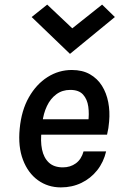

<svg xmlns="http://www.w3.org/2000/svg" viewBox="-20 -801 519 834"><path d="M244.5 13Q188 13 144.8 -18.2Q101.5 -49.5 79.8 -106.8Q58 -164 65.5 -241.5Q73 -321.5 105.5 -378.5Q138 -435.5 186.5 -466.2Q235 -497 292 -497Q338 -497 370.5 -478.5Q403 -460 422.8 -428.5Q442.5 -397 450.2 -357Q458 -317 454 -273Q453 -259 450.8 -244.8Q448.5 -230.5 445 -216H136.5L161 -234Q155 -188.5 162.5 -152Q170 -115.5 192.2 -94.8Q214.5 -74 253 -74Q285.5 -74 309.5 -91.5Q333.5 -109 343 -143.5H441Q430 -96.5 402 -61.2Q374 -26 333.5 -6.5Q293 13 244.5 13ZM164 -268 144.5 -283H387.5L363 -269.5Q368 -305.5 363.5 -337.8Q359 -370 340.8 -390.2Q322.5 -410.5 285 -410.5Q250.5 -410.5 224.8 -391.5Q199 -372.5 183.8 -340.2Q168.5 -308 164 -268ZM423.5 -781 479 -727 284 -567 117.5 -727 185 -781 294 -678Z"/></svg>

Font: Karla SemiBold
Style: Italic
Weight: 600
Italic angle: -8°
Designer: Jonathan Pinhorn
Version: Version 2.004;gftools[0.9.33]